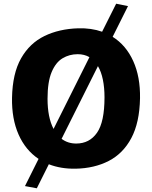

<svg xmlns="http://www.w3.org/2000/svg" viewBox="-20 -904 823 1038"><path d="M179 114 115 102 188.5 -45Q117.5 -92.5 80.2 -177.2Q43 -262 45 -375Q47.5 -507 94 -588.8Q140.5 -670.5 220.2 -709.2Q300 -748 403 -751Q473.5 -753 532 -732.5L608 -884L672 -871L589 -705Q661.5 -659.5 700.2 -574Q739 -488.5 737 -373Q734.5 -241 690 -157.5Q645.5 -74 568 -34Q490.5 6 389 8Q309 9.5 244 -16ZM237 -370Q237 -269.5 269.5 -207L463.5 -595Q436 -611 400 -611Q355 -611 318 -588.8Q281 -566.5 259 -513.8Q237 -461 237 -370ZM392 -128Q463.5 -128 504.2 -186Q545 -244 545 -378Q545 -430 536.2 -473Q527.5 -516 509.5 -546.5L313 -153.5Q346.5 -128 392 -128Z"/></svg>

Font: Merriweather Sans Black
Style: Regular
Weight: 900
Designer: Eben Sorkin
Foundry: Eben Sorkin
Version: Version 1.008; ttfautohint (v1.7.19-72a1) -l 8 -r 50 -G 200 